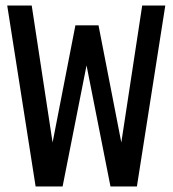

<svg xmlns="http://www.w3.org/2000/svg" viewBox="-20 -670 620 690"><path d="M108 0 6 -650H94L169 -158L251 -579H334L416 -158L491 -650H574L472 0H377L291 -435L205 0Z"/></svg>

Font: Sometype Mono Medium
Style: Regular
Weight: 500
Monospace: yes
Designer: Ryoichi Tsunekawa
Foundry: Dharma Type
Version: Version 1.000; ttfautohint (v1.8.3)